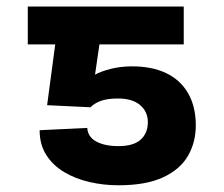

<svg xmlns="http://www.w3.org/2000/svg" viewBox="-20 -548 672 577"><path d="M252 -225.6 121.6 -231.9 161.1 -528.3H532.2V-414.6H278.8L265.6 -323.7Q282.2 -333 311 -340.6Q339.8 -348.1 374 -348.6Q435.5 -349.1 479 -328.4Q522.5 -307.6 545.4 -267.6Q568.4 -227.5 568.4 -171.4Q568.4 -120.1 544.7 -79.3Q521 -38.6 469.7 -14.9Q418.5 8.8 335.9 8.8Q291 8.8 248.8 -1Q206.5 -10.7 172.6 -31Q138.7 -51.3 118.9 -82.5Q99.1 -113.8 99.1 -156.7L242.2 -163.6Q244.1 -136.2 269.5 -122.6Q294.9 -108.9 335.9 -108.9Q381.3 -108.9 402.8 -128.4Q424.3 -147.9 424.3 -180.7Q424.3 -212.4 401.1 -232.2Q377.9 -252 334.5 -252Q301.8 -252 282 -244.4Q262.2 -236.8 252 -225.6ZM217.8 -528.3V-414.6H63.5V-528.3Z"/></svg>

Font: Inter 24pt
Style: Bold
Weight: 700
Designer: Rasmus Andersson
Foundry: rsms
Version: Version 4.001;git-66647c0bb